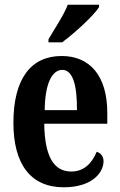

<svg xmlns="http://www.w3.org/2000/svg" viewBox="-20 -786 509 816"><path d="M186 -619V-606H244C298 -646 380 -721 401 -756V-766H268C251 -721 212 -664 186 -619ZM251 10C371 10 420 -52 420 -101C420 -123 407 -136 391 -141C372 -95 339 -57 283 -57C209 -57 170 -120 168 -260H436V-306C436 -464 362 -548 242 -548C112 -548 37 -452 37 -264C37 -90 109 10 251 10ZM307 -318H170C171 -428 200 -489 245 -489C290 -489 308 -422 307 -318Z"/></svg>

Font: Noto Serif Bengali ExtraCondensed
Style: Bold
Weight: 700
Width: 2
Designer: Juan Bruce, Universal Thirst, Indian Type Foundry and the Monotype Design Team.
Foundry: Monotype Imaging Inc.
Version: Version 2.003